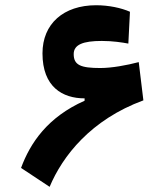

<svg xmlns="http://www.w3.org/2000/svg" viewBox="-20 -723 626 748"><path d="M173.3 4.9C223.6 -115.2 334 -256.8 538.6 -332L520.5 -481C474.1 -468.8 416 -458 370.6 -458C294.9 -458 267.1 -469.2 267.1 -512.2C267.1 -549.3 303.7 -563.5 376.5 -563.5C419.9 -563.5 456.1 -557.6 480 -553.2L486.3 -677.2C453.1 -691.9 404.3 -702.6 354.5 -702.6C227.5 -702.6 145.5 -630.4 145.5 -515.1C145.5 -384.3 223.6 -339.8 309.6 -339.8V-330.6C165.5 -266.6 98.1 -166.5 62 -68.8Z"/></svg>

Font: Cascadia Code
Style: Bold
Weight: 700
Monospace: yes
Designer: Aaron Bell
Foundry: Saja Typeworks
Version: Version 2404.023